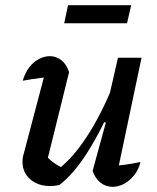

<svg xmlns="http://www.w3.org/2000/svg" viewBox="-20 -715 608 742"><path d="M247 -436 162 -93 154 -116Q171 -98 190 -84.5Q209 -71 227 -65L205 -61Q261 -104 315 -186Q369 -268 417 -385L430 -346Q403 -283 375.5 -228.5Q348 -174 320 -129.5Q292 -85 263.5 -52Q235 -19 209 0Q190 4 174 4Q127 4 97 -22Q67 -48 67 -90Q67 -106 72 -122L162 -463L208 -421Q170 -418 135 -413.5Q100 -409 68 -403Q76 -432 92 -453.5Q108 -475 129.5 -486.5Q151 -498 173 -498Q197 -498 217 -482.5Q237 -467 247 -436ZM338 -55 389 -241 379 -244 436 -492H527L429 -27L410 -73Q439 -75 467 -79Q495 -83 523 -89Q516 -60 499 -38.5Q482 -17 460 -5Q438 7 415 7Q389 7 368.5 -9Q348 -25 338 -55ZM228 -625 243 -695H487L471 -625Z"/></svg>

Font: Piazzolla Thin SemiBold
Style: Italic
Weight: 600
Italic angle: -11.3°
Version: Version 2.005